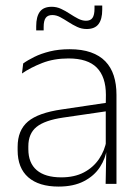

<svg xmlns="http://www.w3.org/2000/svg" viewBox="-20 -678 518 708"><path d="M369.5 0 372 -125 370 -131.5V-290L370.5 -328Q370.5 -394.5 337 -428.5Q303.5 -462.5 232.5 -462.5Q178.5 -462.5 135.2 -445.5Q92 -428.5 61 -407L65.5 -444Q82 -456 106.8 -468.2Q131.5 -480.5 164 -488.5Q196.5 -496.5 237 -496.5Q282 -496.5 314.8 -485Q347.5 -473.5 368.5 -451.8Q389.5 -430 399.5 -399Q409.5 -368 409.5 -328.5V0ZM196 10Q123.5 10 84.2 -24.2Q45 -58.5 45 -124V-136.5Q45 -197.5 83 -229.8Q121 -262 208 -274.5L379.5 -300L381.5 -269L213.5 -244.5Q145 -234.5 114.8 -210Q84.5 -185.5 84.5 -138.5V-128Q84.5 -77 115.5 -50.5Q146.5 -24 206 -24Q254.5 -24 289.2 -42.2Q324 -60.5 345.2 -91.8Q366.5 -123 373 -162L383.5 -131H374.5Q369.5 -94 348.5 -61.8Q327.5 -29.5 289.5 -9.8Q251.5 10 196 10ZM299.5 -571Q281 -571 264.5 -578.8Q248 -586.5 232.2 -596.8Q216.5 -607 202 -614.8Q187.5 -622.5 173 -622.5Q156 -622.5 148.5 -612Q141 -601.5 141 -578.5V-566H113.5V-581.5Q113.5 -616.5 127 -634.8Q140.5 -653 171 -653Q189 -653 205.5 -645.2Q222 -637.5 237.5 -627.2Q253 -617 268 -609.2Q283 -601.5 297 -601.5Q314 -601.5 321.2 -612.2Q328.5 -623 328.5 -646V-657.5H357V-642.5Q357 -607 343.2 -589Q329.5 -571 299.5 -571Z"/></svg>

Font: Anek Odia ExtraLight
Style: Regular
Weight: 250
Designer: Yesha Goshar & Mahesh Sahu (Odia), Yesha Goshar (Latin)
Foundry: Ek Type
Version: Version 1.003